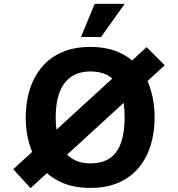

<svg xmlns="http://www.w3.org/2000/svg" viewBox="-20 -954 914 986"><path d="M48 -85 733 -712 826 -619 137 12ZM444 11Q360 11 297.5 -16.5Q235 -44 194 -93.5Q153 -143 132.5 -209Q112 -275 112 -351Q112 -427 132.5 -493Q153 -559 194 -608.5Q235 -658 297.5 -685.5Q360 -713 444 -713Q528 -713 590 -685.5Q652 -658 693 -608.5Q734 -559 754 -493Q774 -427 774 -351Q774 -275 754 -209Q734 -143 693 -93.5Q652 -44 590 -16.5Q528 11 444 11ZM444 -115Q505 -115 544 -141.5Q583 -168 601.5 -221Q620 -274 620 -351Q620 -429 601.5 -481.5Q583 -534 544 -560.5Q505 -587 444 -587Q387 -587 347 -560.5Q307 -534 286.5 -481.5Q266 -429 266 -351Q266 -274 286.5 -221Q307 -168 347 -141.5Q387 -115 444 -115ZM499 -764H396L466 -934H620Z"/></svg>

Font: Inclusive Sans
Style: Regular
Weight: 400
Designer: Olivia King
Foundry: Olivia King
Version: Version 2.004